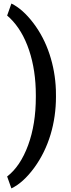

<svg xmlns="http://www.w3.org/2000/svg" viewBox="-20 -816 393 1062"><path d="M289.1 -319.3C286.6 -387.2 274.9 -452.6 253.9 -516.6C232.9 -580.1 203.1 -637.7 164.1 -689C125 -740.2 84.5 -776.4 43 -796.4L19.5 -730L34.7 -716.3C81.1 -671.4 116.2 -611.8 141.1 -537.6C166 -462.9 178.2 -380.4 178.2 -290V-278.8C178.2 -179.2 164.1 -90.8 135.7 -13.2C106.9 64.9 68.4 122.6 19.5 160.2L43 226.1C86.9 205.1 128.9 167 169.4 111.8C250 1.5 289.6 -136.7 289.6 -281.2Z"/></svg>

Font: Shabnam Medium
Style: Regular
Weight: 500
Foundry: DejaVu fonts team - Redesigned by Saber Rastikerdar - Based on Vazir font
Version: Version 5.0.1